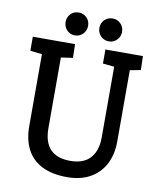

<svg xmlns="http://www.w3.org/2000/svg" viewBox="-93 -931 836 1008"><g transform="rotate(10 325.0 -427.0)"><path d="M334 4Q252 4 198 -24Q144 -52 118 -103.5Q92 -155 92 -226V-609L29 -616V-691H254L256 -618L193 -609V-232Q193 -159 228 -121Q263 -83 337 -83Q378 -83 409 -98Q440 -113 458.5 -146.5Q477 -180 477 -233V-610L416 -616V-691H616L618 -617L561 -606V-226Q561 -155 533 -103Q505 -51 454 -23.5Q403 4 334 4ZM426 -736Q400 -736 382.5 -754Q365 -772 365 -797Q365 -823 382.5 -840.5Q400 -858 426 -858Q451 -858 468.5 -840.5Q486 -823 486 -797Q486 -772 468.5 -754Q451 -736 426 -736ZM245 -736Q219 -736 202 -754Q185 -772 185 -797Q185 -823 202 -840.5Q219 -858 245 -858Q270 -858 287.5 -840.5Q305 -823 305 -797Q305 -772 287.5 -754Q270 -736 245 -736Z"/></g></svg>

Font: Kreon
Style: Regular
Weight: 400
Designer: Julia Petretta
Foundry: Julia Petretta and Eli Heuer
Version: Version 2.002